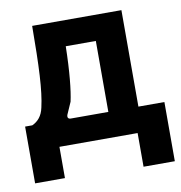

<svg xmlns="http://www.w3.org/2000/svg" viewBox="-75 -576 739 786"><g transform="rotate(-10 294.5 -183.5)"><path d="M10 130H134V0H459V140H589V-106H481V-507H110C109 -339 105 -240 89 -171C82 -137 64 -117 40 -106H10ZM200 -106C189 -106 185 -113 189 -124L211 -174C221 -219 229 -296 231 -401H356V-106Z"/></g></svg>

Font: Finlandica SemiBold
Style: Regular
Weight: 600
Designer: Niklas Ekholm, Juho Hiilivirta, Jaakko Suomalainen
Foundry: Helsinki Type Studio
Version: Version 2.000;Glyphs 3.2 (3202)